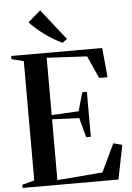

<svg xmlns="http://www.w3.org/2000/svg" viewBox="-63 -1031 741 1077"><g transform="rotate(-5 307.0 -492.0)"><path d="M88.5 -36V-708L20.5 -725V-743H533L548.5 -577H501.5L444.5 -703.5L218 -715.5V-393L370.5 -401L400 -505.5H426V-252.5H400L370.5 -362.5L218 -369V-26.5L473.5 -47.5L548.5 -205L598 -192L559.5 0H20V-18ZM313.5 -792Q289.5 -802.5 263.5 -818.2Q237.5 -834 213 -852.2Q188.5 -870.5 168 -888.8Q147.5 -907 134 -922.5L204.5 -983.5L340.5 -811L315 -792Z"/></g></svg>

Font: Merriweather 144pt SemiBold
Style: Regular
Weight: 600
Version: Version 2.100